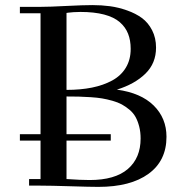

<svg xmlns="http://www.w3.org/2000/svg" viewBox="-20 -729 720 754"><path d="M58.1 -176.8V-202.1H139.2V-676.8H58.1V-702.1H139.2Q173.8 -702.1 240.5 -705.6Q307.1 -709 342.8 -709Q378.9 -709 411.9 -704.6Q444.8 -700.2 478.8 -688.2Q512.7 -676.3 537.4 -658.2Q562 -640.1 577.4 -610.1Q592.8 -580.1 592.8 -542Q592.8 -480.5 551 -439.7Q509.3 -398.9 439 -377Q533.2 -364.3 583.5 -314.7Q633.8 -265.1 633.8 -191.9Q633.8 -97.7 563.2 -46.4Q492.7 4.9 366.2 4.9Q333 4.9 255.4 2.4Q177.7 0 139.2 0H94.2V-25.9H139.2V-176.8ZM241.2 -25.9Q295.9 -22 332 -22Q431.6 -22 481.9 -65.2Q532.2 -108.4 532.2 -185.1Q532.2 -210.9 526.6 -232.4Q521 -253.9 512.2 -269.8Q503.4 -285.6 488.5 -298.1Q473.6 -310.5 458.5 -318.8Q443.4 -327.1 421.4 -333.3Q399.4 -339.4 380.9 -342.5Q362.3 -345.7 335.7 -347.4Q309.1 -349.1 289.3 -349.6Q269.5 -350.1 241.2 -350.1V-202.1H415V-176.8H241.2ZM241.2 -376Q296.4 -376 341.1 -385Q385.7 -394 420.4 -412.8Q455.1 -431.6 474.1 -463.1Q493.2 -494.6 493.2 -537.1Q493.2 -570.8 482.9 -596.7Q472.7 -622.6 450.2 -642.1Q427.7 -661.6 388.9 -671.9Q350.1 -682.1 295.9 -682.1Q282.2 -682.1 268.6 -681.2Q254.9 -680.2 248 -679.2L241.2 -678.2Z"/></svg>

Font: Dehuti
Style: Bold
Weight: 700
Version: Version 1.2